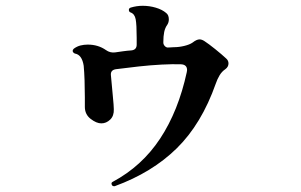

<svg xmlns="http://www.w3.org/2000/svg" viewBox="-20 -605 1040 663"><path d="M376 38H374Q368 38 366 33Q363 26 369 23Q470 -31 533 -126.5Q596 -222 625 -356L626 -363Q626 -382 605 -383Q577 -384 538.5 -382Q500 -380 459 -375.5Q418 -371 380 -366Q361 -363 363 -345Q366 -310 369.5 -274.5Q373 -239 373 -228Q374 -205 360.5 -192Q347 -179 330 -179Q313 -179 293 -194.5Q273 -210 273 -236V-269Q273 -298 272 -327.5Q271 -357 269 -378Q263 -416 239 -420Q233 -422 231 -428V-430Q231 -433 235 -437Q246 -445 258 -448Q270 -451 283 -451Q319 -451 346 -432Q360 -422 377 -424Q391 -426 405 -428Q419 -430 434 -431Q452 -433 452 -451V-474Q452 -520 448.5 -538.5Q445 -557 431 -562Q425 -564 425 -571Q425 -577 432 -579Q452 -585 473 -585Q496 -585 518 -578.5Q540 -572 554 -560Q563 -553 563 -538Q563 -528 558 -520Q550 -509 547 -494.5Q544 -480 544 -460V-458Q544 -451 549.5 -445.5Q555 -440 562 -441Q567 -441 571.5 -441.5Q576 -442 580 -442Q598 -442 616.5 -446.5Q635 -451 645 -458Q659 -469 669 -469Q677 -469 686 -463Q700 -454 723 -435.5Q746 -417 761 -403Q769 -396 769 -386Q769 -374 758 -366Q746 -358 738 -344.5Q730 -331 725 -316Q676 -177 590.5 -93Q505 -9 376 38Z"/></svg>

Font: Zen Antique Soft
Style: Regular
Weight: 400
Designer: Yoshimichi Ohira
Foundry: Positype
Version: Version 1.001